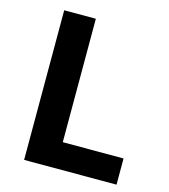

<svg xmlns="http://www.w3.org/2000/svg" viewBox="-107 -799 780 885"><g transform="rotate(15 282.5 -357.0)"><path d="M90 0V-714H241V-125H531V0Z"/></g></svg>

Font: Noto Sans Tangsa
Style: Bold
Weight: 700
Version: Version 1.504